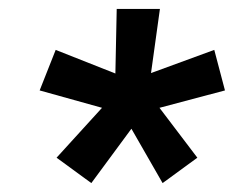

<svg xmlns="http://www.w3.org/2000/svg" viewBox="-20 -756 525 431"><path d="M185 -345 107 -402 209 -514 69 -553 105 -644 239 -591 242 -736H339L319 -592L461 -644L485 -553L338 -514L423 -402L345 -345L275 -467Z"/></svg>

Font: Mulish ExtraLight ExtraBold
Style: Italic
Weight: 800
Italic angle: -9°
Version: Version 3.603